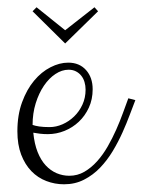

<svg xmlns="http://www.w3.org/2000/svg" viewBox="-20 -504 385 518"><path d="M152.8 -6.8Q127.9 -6.8 105 -15.6Q82 -24.4 64.7 -42.2Q47.4 -60.1 37.1 -86.9Q26.9 -113.8 26.9 -149.9Q26.9 -193.8 39.6 -228.3Q52.2 -262.7 72 -286.4Q91.8 -310.1 116.2 -322.5Q140.6 -335 164.1 -335Q194.3 -335 212.2 -314.9Q230 -294.9 230 -263.2Q230 -235.8 219.7 -213.6Q209.5 -191.4 192.6 -175.5Q175.8 -159.7 154.1 -150.9Q132.3 -142.1 108.9 -142.1Q97.7 -142.1 87.6 -143.3Q77.6 -144.5 69.8 -146Q72.8 -115.7 81.5 -93.8Q90.3 -71.8 103.5 -57.6Q116.7 -43.5 133.1 -36.6Q149.4 -29.8 167 -29.8Q189 -29.8 207.5 -40.5Q226.1 -51.3 241.7 -68.6Q257.3 -85.9 270.3 -108.4Q283.2 -130.9 293.5 -154.1Q303.7 -177.2 311.8 -199.5Q319.8 -221.7 326.2 -238.8L345.2 -233.9Q338.9 -217.8 330.3 -194.8Q321.8 -171.9 310.5 -146.7Q299.3 -121.6 284.2 -96.4Q269 -71.3 250 -51.5Q231 -31.7 206.8 -19.3Q182.6 -6.8 152.8 -6.8ZM165 -315.9Q147 -315.9 129.6 -304.4Q112.3 -293 98.6 -272.9Q85 -252.9 76.4 -225.6Q67.9 -198.2 67.9 -167Q74.2 -164.6 85.7 -162.8Q97.2 -161.1 113.8 -161.1Q131.3 -161.1 148.7 -168.7Q166 -176.3 179.9 -189.7Q193.8 -203.1 202.4 -221.7Q210.9 -240.2 210.9 -262.2Q210.9 -272.9 208 -282.7Q205.1 -292.5 199.2 -299.8Q193.4 -307.1 184.8 -311.5Q176.3 -315.9 165 -315.9ZM244.6 -473.6 155.8 -386.7 67.9 -473.6 78.6 -484.4 155.8 -422.4 234.9 -484.4Z"/></svg>

Font: Clicker Script
Style: Regular
Weight: 400
Designer: Astigmatic (AOETI)
Foundry: Astigmatic (AOETI)
Version: Version 1.000